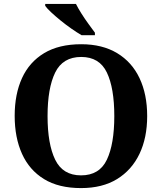

<svg xmlns="http://www.w3.org/2000/svg" viewBox="-20 -951 827 981"><path d="M394 10Q280 10 205 -36Q130 -82 92.5 -165Q55 -248 55 -359Q55 -470 92.5 -552Q130 -634 205.5 -679.5Q281 -725 395 -725Q503 -725 578.5 -679.5Q654 -634 693 -551.5Q732 -469 732 -358Q732 -247 692.5 -164.5Q653 -82 578 -36Q503 10 394 10ZM394 -55Q488 -55 526 -135Q564 -215 564 -358Q564 -501 526 -580.5Q488 -660 395 -660Q301 -660 262 -580.5Q223 -501 223 -358Q223 -215 262 -135Q301 -55 394 -55ZM397 -771Q373 -785 345 -804.5Q317 -824 290 -846Q263 -868 241.5 -888Q220 -908 211 -921V-931H368Q379 -909 396 -882Q413 -855 432 -829Q451 -803 465 -784V-771Z"/></svg>

Font: Noto Serif Vithkuqi
Style: Bold
Weight: 700
Version: Version 1.005